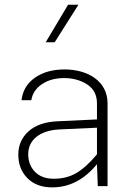

<svg xmlns="http://www.w3.org/2000/svg" viewBox="-20 -789 573 814"><path d="M436 -351.1C436 -443.8 354 -494.6 253.4 -494.6C203.1 -494.6 161.6 -482.9 127.9 -459.5C94.2 -435.5 75.7 -403.8 71.3 -364.3H112.8C117.2 -392.1 132.3 -415 157.7 -432.1C183.1 -449.2 214.4 -458 252 -458C289.6 -458 322.3 -448.7 350.1 -430.7C377.4 -412.6 391.1 -385.7 391.1 -351.1V-282.7L225.1 -274.9C170.9 -272.5 129.9 -258.3 101.1 -232.4C72.3 -206.5 57.6 -173.3 57.6 -133.8C57.6 -92.3 70.8 -59.1 96.7 -33.2C122.6 -7.3 157.2 5.4 201.2 5.4C272.9 5.4 335.9 -25.9 391.1 -92.8L394.5 0H436ZM99.6 -135.7C99.6 -193.8 146.5 -235.8 231 -240.2L391.1 -247.6V-134.8C359.9 -97.2 330.6 -70.8 303.2 -55.2C275.9 -39.1 244.1 -31.2 207.5 -31.2C173.8 -31.2 147.5 -41 128.4 -60.5C109.4 -79.6 99.6 -105 99.6 -135.7ZM173.8 -609.9H211.9L312.5 -769H268.6Z"/></svg>

Font: Estedad ExtraLight
Style: Regular
Weight: 200
Designer: Amin Abedi
Version: Version 7.3